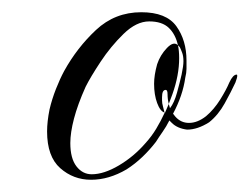

<svg xmlns="http://www.w3.org/2000/svg" viewBox="-20 -572 408 314"><path d="M187 -295Q158 -278 129 -278Q100 -278 78.5 -297Q57 -316 57 -357Q57 -365 58 -374Q59 -383 61 -393Q65 -410 71.5 -426.5Q78 -443 85 -456Q106 -494 137 -523Q168 -552 211 -552Q252 -552 268.5 -529Q285 -506 285 -473Q285 -466 285 -459.5Q285 -453 283 -445Q279 -416 263 -386L267 -381Q276 -371 289 -371Q303 -371 317 -382Q330 -393 340 -409Q350 -425 355 -437Q361 -450 367 -450Q368 -450 368 -448Q368 -445 365 -437Q358 -422 347.5 -403Q337 -384 322 -372Q303 -360 286 -360Q270 -362 261 -371L257 -375Q252 -365 246 -356.5Q240 -348 235 -340Q225 -327 213 -315.5Q201 -304 187 -295ZM130 -287Q150 -287 174.5 -301.5Q199 -316 218 -338Q228 -349 235.5 -361.5Q243 -374 249 -387V-388H250L256 -402L258 -395Q265 -404 269.5 -420.5Q274 -437 277 -450Q280 -464 280 -472Q280 -480 278 -485.5Q276 -491 274 -495L271 -498Q267 -516 256 -526.5Q245 -537 224 -537Q203 -537 182 -516.5Q161 -496 144.5 -471Q128 -446 120 -430Q107 -401 101 -378Q95 -355 95 -338Q95 -313 105 -300Q115 -287 130 -287ZM249 -388Q242 -390 237 -403.5Q232 -417 232 -435Q232 -449 237 -467Q242 -482 253 -493.5Q264 -505 271 -498Q272 -494 272.5 -488.5Q273 -483 273 -477Q273 -449 262 -418L256 -402Q255 -406 254.5 -410Q254 -414 254 -418Q254 -425 251 -425Q245 -425 245 -413V-408Q245 -403 246.5 -398Q248 -393 249 -388Z"/></svg>

Font: MonteCarlo
Style: Regular
Weight: 400
Designer: Robert E. Leuschke
Foundry: Robert E. Leuschke
Version: Version 1.010; ttfautohint (v1.8.3)